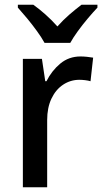

<svg xmlns="http://www.w3.org/2000/svg" viewBox="-20 -786 429 806"><path d="M318 -549Q331 -549 345 -547.5Q359 -546 371 -544L360 -445Q350 -448 337 -449.5Q324 -451 313 -451Q276 -451 245 -430.5Q214 -410 196 -372Q178 -334 178 -282V0H76V-539H156L170 -445H175Q197 -489 233 -519Q269 -549 318 -549ZM167 -606Q155 -628 135.5 -655Q116 -682 94.5 -708Q73 -734 55 -754V-766H120Q144 -749 170.5 -725.5Q197 -702 221 -675Q246 -703 271.5 -725Q297 -747 322 -766H389V-754Q371 -735 349 -709Q327 -683 307 -655.5Q287 -628 275 -606Z"/></svg>

Font: Noto Sans Sinhala SemiCondensed Medium
Style: Regular
Weight: 500
Width: 4
Designer: Jelle Bosma - Monotype Design Team
Foundry: Monotype Imaging Inc.
Version: Version 2.006; ttfautohint (v1.8.4.7-5d5b)